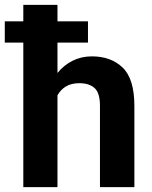

<svg xmlns="http://www.w3.org/2000/svg" viewBox="-30 -770 625 790"><path d="M332 -682.1V-594.7H206.5V-469.7Q232.4 -502 268.6 -520Q304.7 -538.1 348.1 -538.1Q426.8 -538.1 474.9 -491.7Q522.9 -445.3 522.9 -334V0H381.3V-335Q381.3 -387.7 359.1 -407.7Q336.9 -427.7 296.4 -427.7Q263.2 -427.7 241.2 -414.3Q219.2 -400.9 206.5 -377.9V0H65.9V-594.7H-10.3V-682.1H65.9V-750H206.5V-682.1Z"/></svg>

Font: Vazirmatn RD UI FD
Style: Bold
Weight: 700
Designer: Saber Rastikerdar
Foundry: Saber Rastikerdar
Version: Version 33.003